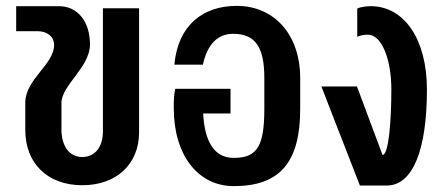

<svg xmlns="http://www.w3.org/2000/svg" viewBox="-20 -622 1524 653"><path d="M260 8C375 8 453 -63 453 -172V-594H330V-175C330 -121 302 -88 260 -88C216 -88 189 -124 189 -183V-272C189 -332 286 -393 286 -471C286 -549 244 -601 180 -601H35V-516H107C141 -516 164 -497 164 -469C164 -403 66 -352 66 -273V-180C66 -66 142 8 260 8Z M775 11C933 11 1001 -71 1001 -252V-356C1001 -503 914 -602 785 -602C669 -602 585 -535 573 -402H670C685 -471 720 -507 773 -507C848 -507 879 -462 879 -357V-253C879 -125 855 -85 775 -85C711 -85 676 -137 671 -236H764V-320H576C571 -298 571 -276 571 -254C571 -95 653 11 775 11Z M1204 9H1295C1385 9 1432 -114 1432 -318C1432 -488 1355 -601 1241 -601C1225 -601 1205 -598 1195 -593V-497C1205 -502 1220 -504 1231 -504C1279 -504 1311 -419 1311 -318C1311 -211 1302 -95 1281 -95L1194 -328H1073Z"/></svg>

Font: Vanilla Cream
Style: Bold
Weight: 700
Designer: Jeremy Tribby, Jinavaṁso
Foundry: Tribby Type
Version: Version 1.422;Glyphs 3.1.2 (3151)